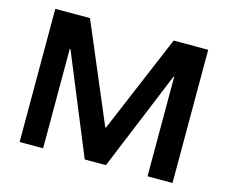

<svg xmlns="http://www.w3.org/2000/svg" viewBox="-96 -807 1115 940"><g transform="rotate(15 461.5 -337.5)"><path d="M74.2 0V-675H250L460.8 -177.5H464.2L674.2 -675H849.2V0H722.5V-504.2H719.2L511.7 0H404.2L196.7 -504.2H193.3V0Z"/></g></svg>

Font: Funnel Display Light SemiBold
Style: Regular
Weight: 600
Version: Version 1.000